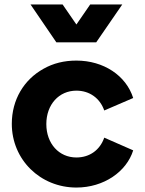

<svg xmlns="http://www.w3.org/2000/svg" viewBox="-20 -830 651 862"><path d="M412 -640 529 -810H385L323 -720L261 -810H117L233 -640ZM323 12C446 12 548 -59 578 -155L448 -212C429 -157 383 -123 323 -123C245 -123 188 -185 188 -273C188 -361 245 -423 323 -423C382 -423 429 -389 448 -334L578 -390C546 -491 445 -558 323 -558C268 -558 219 -546 175 -521C87 -472 33 -382 33 -274C33 -113 161 12 323 12Z"/></svg>

Font: Plus Jakarta Sans ExtraBold
Style: Regular
Weight: 800
Designer: Gumpita Rahayu
Foundry: Tokotype
Version: Version 2.071;gftools[0.9.30]